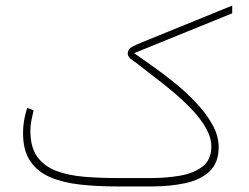

<svg xmlns="http://www.w3.org/2000/svg" viewBox="-20 -672 896 692"><path d="M526.4 0H402.8Q332 0 270.5 -6.6Q209 -13.2 162.4 -32.7Q115.7 -52.2 89.4 -90.6Q63 -128.9 63 -192.9Q63 -237.8 78.1 -283.2L101.1 -274.4Q96.7 -256.3 93 -237.5Q89.4 -218.8 89.4 -201.2Q89.4 -141.1 114.5 -106.7Q139.6 -72.3 183.3 -55.9Q227.1 -39.6 283.7 -34.9Q340.3 -30.3 402.8 -30.3H525.9Q579.1 -30.3 628.7 -38.8Q678.2 -47.4 710 -71.8Q741.7 -96.2 741.7 -143.6Q741.7 -175.8 722.9 -209.2Q704.1 -242.7 673.8 -274.9Q643.6 -307.1 608.4 -336.9Q573.2 -366.7 540 -391.8Q506.8 -417 482.9 -436Q470.7 -445.8 455.6 -456.3Q440.4 -466.8 440.4 -478.5Q440.4 -494.6 455.3 -502.7Q470.2 -510.7 491.7 -519.5L816.9 -651.9V-624L463.4 -480.5Q491.2 -460.9 530.3 -433.3Q569.3 -405.8 610.6 -372.3Q651.9 -338.9 687.7 -300.8Q723.6 -262.7 745.8 -222.4Q768.1 -182.1 768.1 -141.6Q768.1 -85 735.1 -54.2Q702.1 -23.4 647.2 -11.7Q592.3 0 526.4 0Z"/></svg>

Font: Vazirmatn UI NL Thin
Style: Regular
Weight: 100
Designer: Saber Rastikerdar
Foundry: Saber Rastikerdar
Version: Version 33.003